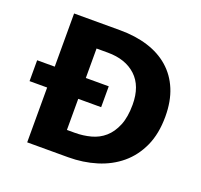

<svg xmlns="http://www.w3.org/2000/svg" viewBox="-112 -756 923 882"><g transform="rotate(20 349.0 -315.0)"><path d="M331 -630Q406 -630 467 -611Q528 -592 571.5 -554Q615 -516 638.5 -459.5Q662 -403 662 -328Q662 -244 634 -182.5Q606 -121 557.5 -80.5Q509 -40 444 -20Q379 0 306 0H106V-268H20V-370H106V-630ZM370 -370V-268H258V-116H297Q337 -116 374.5 -126Q412 -136 440 -160.5Q468 -185 485 -226Q502 -267 502 -328Q502 -419 451 -466.5Q400 -514 313 -514H258V-370Z"/></g></svg>

Font: Mukta Malar ExtraBold
Style: Regular
Weight: 800
Designer: Aadarsh Rajan, Girish Dalvi, Yashodeep Gholap
Foundry: Ek Type
Version: Version 2.538;PS 1.000;hotconv 16.6.51;makeotf.lib2.5.65220;